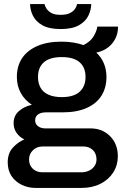

<svg xmlns="http://www.w3.org/2000/svg" viewBox="-20 -743 613 945"><path d="M155 182Q119 182 87.5 167Q56 152 37 124Q18 96 18 56Q18 12 42.5 -15.5Q67 -43 100 -57Q76 -68 61.5 -89Q47 -110 47 -137Q47 -174 74 -197Q101 -220 137 -227Q102 -250 82.5 -285Q63 -320 63 -364Q63 -417 88 -455.5Q113 -494 162.5 -516Q212 -538 283 -538Q314 -538 341.5 -533.5Q369 -529 391 -521Q426 -539 441 -564.5Q456 -590 459 -612H561Q561 -579 547.5 -552.5Q534 -526 510.5 -508.5Q487 -491 454 -484Q479 -461 491.5 -430.5Q504 -400 504 -364Q504 -312 480 -273Q456 -234 407.5 -212Q359 -190 288 -190H206Q182 -190 167.5 -180Q153 -170 153 -150Q153 -133 167 -122Q181 -111 204 -111H426Q484 -111 522 -72.5Q560 -34 560 26Q560 70 537.5 105.5Q515 141 474.5 161.5Q434 182 381 182ZM189 105H380Q401 105 418 97Q435 89 445 74.5Q455 60 455 42Q455 12 436.5 -5Q418 -22 391 -22H189Q161 -22 142 -3.5Q123 15 123 42Q123 70 141.5 87.5Q160 105 189 105ZM284 -265Q343 -265 372 -291.5Q401 -318 401 -364Q401 -411 372 -436.5Q343 -462 284 -462Q225 -462 196 -436.5Q167 -411 167 -364Q167 -334 179.5 -311.5Q192 -289 218.5 -277Q245 -265 284 -265ZM278 -600Q222 -600 189 -618.5Q156 -637 142 -666Q128 -695 128 -723H199Q201 -713 209 -700.5Q217 -688 233 -679Q249 -670 278 -670Q308 -670 325 -679Q342 -688 350 -700.5Q358 -713 359 -723H429Q429 -695 415 -666Q401 -637 368 -618.5Q335 -600 278 -600Z"/></svg>

Font: Archivo SemiBold Medium
Style: Regular
Weight: 500
Version: Version 2.001